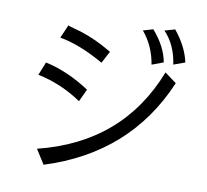

<svg xmlns="http://www.w3.org/2000/svg" viewBox="-93 -953 1187 1103"><g transform="rotate(10 500.0 -401.5)"><path d="M659 -812Q725 -733 742 -627L809 -652Q793 -742 717 -829ZM841 -850 781 -833Q849 -762 865 -649L931 -673Q912 -763 841 -850ZM494 -658Q381 -726 271 -754Q236 -763 233 -767L199 -689Q315 -669 457 -588ZM143 -534 112 -457Q248 -429 368 -348L402 -421Q273 -506 143 -534ZM897 -545 898 -546 829 -597Q657 -156 178 -37L231 47Q710 -104 897 -545Z"/></g></svg>

Font: Sawarabi Gothic
Style: Regular
Weight: 400
Designer: mshio (mshio@users.sourceforge.jp)
Version: Version 20141215